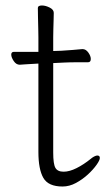

<svg xmlns="http://www.w3.org/2000/svg" viewBox="-20 -664 400 700"><path d="M316 -89 311 -85Q285 -64 259 -51Q233 -38 212 -38Q190 -38 182 -52Q174 -66 174 -108V-434L215 -436Q235 -437 263 -437Q291 -437 301 -437Q311 -437 311 -449Q311 -460 302 -472.5Q293 -485 281 -485H280Q270 -484 246 -482Q222 -480 204 -479L174 -478V-528Q174 -540 174.5 -558Q175 -576 175.5 -592.5Q176 -609 176 -617Q176 -629 161 -636.5Q146 -644 133 -644Q118 -644 118 -635Q118 -624 118.5 -602Q119 -580 119.5 -559Q120 -538 120 -528V-475H31Q21 -475 21 -465Q21 -455 30 -441.5Q39 -428 52 -428Q52 -428 73 -429.5Q94 -431 116 -432H120V-110Q120 -47 138 -15.5Q156 16 208 16Q233 16 257 3Q281 -10 300.5 -28Q320 -46 332 -63Q344 -80 344 -88Q344 -97 335 -97Q328 -97 316 -89Z"/></svg>

Font: Klee One
Style: Regular
Weight: 400
Designer: Fontworks Inc.
Foundry: Fontworks Inc.
Version: Version 1.100